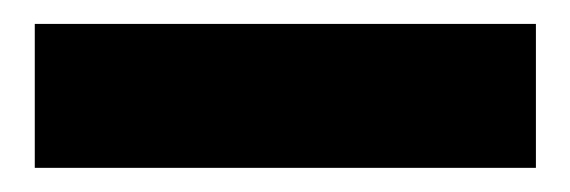

<svg xmlns="http://www.w3.org/2000/svg" viewBox="-20 29 472 159"><path d="M8.8 168V48.8H423.8V168Z"/></svg>

Font: Fira Sans Compressed
Style: Bold
Weight: 700
Width: 1
Designer: Carrois Corporate & Edenspiekermann AG
Foundry: Carrois Corporate GbR & Edenspiekermann AG
Version: Version 4.203;PS 004.203;hotconv 1.0.88;makeotf.lib2.5.64775